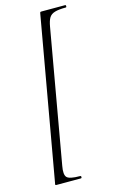

<svg xmlns="http://www.w3.org/2000/svg" viewBox="-128 -775 566 943"><g transform="rotate(-15 155.0 -304.0)"><path d="M37 117Q32 117 31 115Q30 113 32 106L177 -715Q178 -722 179.5 -723.5Q181 -725 186 -725Q218 -725 252.5 -725Q287 -725 306 -725Q310 -725 310 -719Q310 -713 306 -713Q270 -713 250 -707Q230 -701 221 -686Q212 -671 207 -642L88 34Q80 77 93 91Q106 105 160 105Q165 105 165 111Q165 117 160 117Q140 117 104.5 117Q69 117 37 117Z"/></g></svg>

Font: Cormorant Light Light
Style: Italic
Weight: 300
Italic angle: -10°
Version: Version 4.000